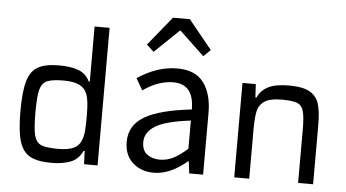

<svg xmlns="http://www.w3.org/2000/svg" viewBox="-55 -924 1864 1033"><g transform="rotate(5 877.0 -407.0)"><path d="M65 -254Q65 -360 81 -416Q97 -472 136.5 -495Q176 -518 251 -518Q317 -518 357.5 -502Q398 -486 417 -446H423V-743H504V0H431L428 -71H422Q401 -25 358 -8.5Q315 8 254 8Q178 8 138 -15Q98 -38 81.5 -93.5Q65 -149 65 -254ZM408 -126Q418 -149 420.5 -178.5Q423 -208 423 -260Q423 -303 420 -331Q417 -359 409 -379Q397 -410 366.5 -424.5Q336 -439 283 -439Q220 -439 192.5 -426.5Q165 -414 155.5 -377Q146 -340 146 -255Q146 -168 155.5 -131Q165 -94 192.5 -82Q220 -70 285 -70Q337 -70 367 -83.5Q397 -97 408 -126Z M808 13Q740 13 694.5 -27.5Q649 -68 649 -141Q649 -230 730 -277.5Q811 -325 983 -344Q983 -481 871 -481Q791 -481 708 -423L672 -486Q778 -557 886 -557Q985 -557 1029.5 -496Q1074 -435 1074 -334V0H999L991 -65H988Q896 13 808 13ZM834 -60Q874 -60 909 -78.5Q944 -97 983 -132V-284Q848 -268 793 -234Q738 -200 738 -147Q738 -101 766 -80.5Q794 -60 834 -60ZM1019 -635 886 -761H882L751 -635L712 -671L839 -827H930L1057 -671Z M1587 -287Q1587 -358 1578 -388.5Q1569 -419 1544 -429Q1519 -439 1460 -439Q1397 -439 1367.5 -419Q1338 -399 1330.5 -364Q1323 -329 1323 -263V0H1242V-510H1314L1318 -438H1324Q1341 -477 1380 -497.5Q1419 -518 1493 -518Q1567 -518 1604.5 -497Q1642 -476 1655 -434.5Q1668 -393 1668 -319V0H1587Z"/></g></svg>

Font: Source Han Sans & Saira Hybrid
Style: Regular
Weight: 400
Designer: Ryoko NISHIZUKA 西塚涼子 (kana & ideographs); Paul D. Hunt (Latin, Greek & Cyrillic); Wenlong ZHANG 张文龙 (bopomofo); Sandoll 
Foundry: Adobe Systems Incorporated
Version: Version 1.00;August 2, 2021;FontCreator 13.0.0.2675 64-bit